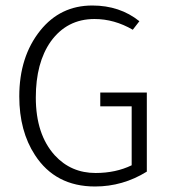

<svg xmlns="http://www.w3.org/2000/svg" viewBox="-20 -665 633 697"><path d="M513 -42Q426 12 325 12Q181 12 107 -102Q50 -189 50 -315Q50 -459 126 -554Q199 -645 315 -645Q415 -645 486 -588L462 -557Q395 -596 323 -596Q223 -596 164 -514Q110 -437 110 -311Q110 -177 179 -101Q238 -37 327 -37Q400 -37 458 -65V-279H344V-329H513Z"/></svg>

Font: TajawalTap
Style: Regular
Weight: 300
Designer: Boutros Fonts
Foundry: Created by Boutros International 2017
Version: Version 2.700